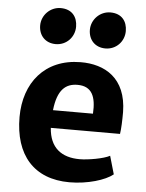

<svg xmlns="http://www.w3.org/2000/svg" viewBox="-56 -857 694 911"><g transform="rotate(5 290.5 -402.0)"><path d="M423.8 -639.6C474.6 -639.6 513.2 -680.2 513.2 -730C513.2 -776.9 486.8 -812 433.1 -812C383.3 -812 342.8 -770.5 342.8 -721.7C342.8 -673.8 374.5 -639.6 423.8 -639.6ZM187 -639.6C237.8 -639.6 276.4 -680.2 276.4 -730C276.4 -776.9 250 -812 196.3 -812C146.5 -812 106 -770.5 106 -721.7C106 -673.8 137.7 -639.6 187 -639.6ZM46.4 -280.3C46.4 -99.6 139.2 7.8 309.1 7.8C395.5 7.8 479 -18.1 515.6 -47.9L490.7 -134.3C461.4 -118.2 387.2 -105.5 347.7 -105.5C261.7 -105.5 205.1 -147 198.7 -241.7H528.3C532.2 -266.6 533.7 -304.2 533.7 -346.2C531.7 -508.3 427.7 -565.4 312.5 -564.5C141.6 -563.5 46.4 -442.4 46.4 -280.3ZM201.7 -326.2C212.4 -424.8 251.5 -456.1 307.6 -456.1C376 -456.1 397 -407.7 392.1 -326.2Z"/></g></svg>

Font: Merriweather Sans
Style: Bold
Weight: 700
Designer: Eben Sorkin ( eben@eyebytes.com )
Foundry: Eben Sorkin
Version: Version 1.003